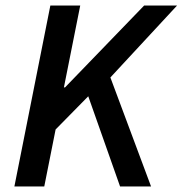

<svg xmlns="http://www.w3.org/2000/svg" viewBox="-20 -674 660 694"><path d="M32 0 162 -654H270L211 -358H215L501 -654H620L379 -394L526 0H414L299 -326L181 -206L140 0Z"/></svg>

Font: Source Sans Pro SemiBold
Style: Italic
Weight: 600
Italic angle: -11°
Designer: Paul D. Hunt
Foundry: Adobe Systems Incorporated
Version: Version 1.095;hotconv 1.0.109;makeotfexe 2.5.65596